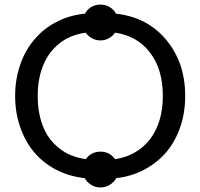

<svg xmlns="http://www.w3.org/2000/svg" viewBox="-20 -782 885 848"><path d="M488.3 -79.1Q536.1 -85.9 575.2 -108.4Q614.3 -130.9 641.6 -166Q669.9 -202.1 684.6 -251Q699.2 -298.8 699.2 -358.4Q699.2 -418 684.6 -466.8Q669.9 -514.6 641.6 -550.8Q614.3 -586.9 576.2 -608.4Q537.1 -630.9 488.3 -637.7Q477.5 -622.1 460.9 -613.3Q444.3 -603.5 423.8 -603.5Q402.3 -603.5 385.7 -613.3Q369.1 -622.1 358.4 -637.7Q309.6 -630.9 270.5 -609.4Q231.4 -586.9 203.1 -550.8Q175.8 -514.6 161.1 -466.8Q146.5 -418 146.5 -358.4Q146.5 -297.9 161.1 -249Q175.8 -200.2 203.1 -165Q231.4 -129.9 270.5 -107.4Q309.6 -85.9 359.4 -79.1Q369.1 -94.7 386.7 -103.5Q403.3 -112.3 423.8 -112.3Q444.3 -112.3 460.9 -103.5Q476.6 -94.7 488.3 -79.1ZM797.9 -358.4Q797.9 -284.2 776.4 -221.7Q754.9 -158.2 714.8 -110.4Q674.8 -63.5 618.2 -33.2Q561.5 -2.9 493.2 4.9Q483.4 23.4 464.8 34.2Q446.3 45.9 423.8 45.9Q400.4 45.9 382.8 34.2Q364.3 23.4 354.5 4.9Q285.2 -2.9 228.5 -32.2Q171.9 -61.5 130.9 -109.4Q90.8 -157.2 69.3 -220.7Q46.9 -283.2 46.9 -358.4Q46.9 -432.6 69.3 -496.1Q90.8 -559.6 131.8 -607.4Q171.9 -655.3 228.5 -684.6Q285.2 -714.8 355.5 -721.7Q365.2 -740.2 382.8 -751Q401.4 -761.7 423.8 -761.7Q446.3 -761.7 463.9 -751Q482.4 -740.2 492.2 -721.7Q561.5 -713.9 618.2 -684.6Q673.8 -654.3 713.9 -606.4Q753.9 -558.6 776.4 -496.1Q797.9 -432.6 797.9 -358.4Z"/></svg>

Font: Lato
Style: Regular
Weight: 400
Designer: Lukasz Dziedzic with Adam Twardoch and Botio Nikoltchev
Version: Version 2.015; 2015-08-06; http://www.latofonts.com/